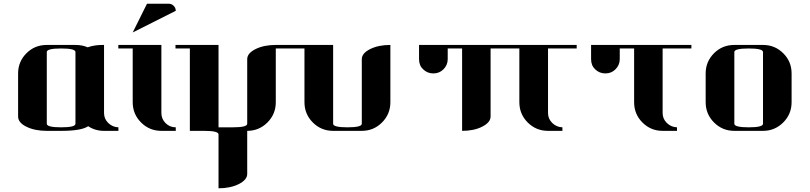

<svg xmlns="http://www.w3.org/2000/svg" viewBox="-20 -702 4343 1030"><path d="M77.1 -77.1V-308.1Q77.1 -371.6 122.1 -416.5Q166.5 -460.9 231 -460.9H384.8Q421.4 -460.9 450.2 -448.2Q487.8 -461.9 538.1 -460.9V-96.2Q538.1 -64 561 -42Q584 -20 615.2 -19V0H538.1Q490.2 0 453.1 -24.9Q417 0 308.1 0H231Q167 0 122.1 -22Q77.1 -43.9 77.1 -77.1ZM231 -38.1Q231 -19 308.1 -19Q384.8 -19 384.8 -38.1V-422.9Q384.8 -441.9 308.1 -441.9Q231 -441.9 231 -422.9Z M614.7 -441.9V-460.9H845.7V-96.2Q845.7 -64 868.2 -41.5Q890.6 -19 922.9 -19V0H845.7Q781.7 0 736.8 -44.9Q691.9 -89.8 691.9 -153.8V-441.9ZM691.9 -527.8 768.6 -682.1H884.8Q900.4 -682.1 911.6 -670.9Q922.9 -659.7 922.9 -644Z M921.4 -441.9V-460.9H1152.3V-19H1229.5Q1306.2 -19 1306.2 -38.1V-384.8Q1306.2 -416.5 1351.6 -439Q1396 -460.9 1459.5 -460.9H1536.6V-441.9H1459.5V-153.8Q1459.5 -89.8 1414.6 -44.9Q1369.6 0 1306.2 0V231Q1306.2 262.7 1260.7 285.6Q1215.8 308.1 1152.3 308.1V19Q1152.3 0 1075.2 0H998.5V-441.9Z M1536.1 -441.9V-460.9H1767.1V-38.1Q1767.1 -19 1844.2 -19Q1920.9 -19 1920.9 -38.1V-384.8Q1920.9 -416.5 1966.3 -439Q2010.7 -460.9 2074.2 -460.9V-153.8Q2074.2 -89.8 2029.3 -44.9Q1984.4 0 1920.9 0H1767.1Q1703.1 0 1658.2 -44.9Q1613.3 -89.8 1613.3 -153.8V-441.9ZM1767.1 -4.9Z M2228 -384.8V-460.9H3073.7V-441.9H2919.9V-96.2Q2919.9 -64 2942.9 -42Q2965.8 -20 2997.1 -19V0H2919.9Q2856 0 2811 -44.9Q2766.1 -89.8 2766.1 -153.8V-441.9H2611.8V-77.1Q2611.8 -45.4 2566.9 -22.5Q2522.5 0 2459 0V-441.9H2381.8V-384.8Q2381.8 -353 2358.9 -330.1Q2336.9 -308.1 2304.7 -308.1Q2272.9 -308.1 2250 -330.1Q2228 -350.6 2228 -384.8Z M3150.9 -384.8V-460.9H3689V-441.9H3534.7V-96.2Q3534.7 -64 3557.6 -42Q3580.6 -20 3611.8 -19V0H3534.7Q3471.2 0 3426.3 -44.9Q3381.8 -89.4 3381.8 -153.8V-441.9H3304.7V-384.8Q3304.7 -353 3281.7 -330.1Q3259.8 -308.1 3227.5 -308.1Q3195.8 -308.1 3172.9 -330.1Q3150.9 -350.6 3150.9 -384.8Z M3765.6 -308.1Q3765.6 -371.6 3810.5 -416.5Q3855 -460.9 3919.4 -460.9H4073.2Q4137.2 -460.9 4182.1 -416Q4226.6 -371.6 4226.6 -308.1V-153.8Q4226.6 -89.8 4181.6 -44.9Q4136.7 0 4073.2 0H3919.4Q3855.5 0 3810.5 -44.9Q3765.6 -89.8 3765.6 -153.8ZM3919.4 -38.1Q3919.4 -19 3996.6 -19Q4073.2 -19 4073.2 -38.1V-422.9Q4073.2 -441.9 3996.6 -441.9Q3919.4 -441.9 3919.4 -422.9Z"/></svg>

Font: Hjet
Style: Regular
Weight: 400
Designer: T. Christopher White
Version: Version 1.2